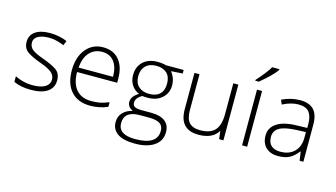

<svg xmlns="http://www.w3.org/2000/svg" viewBox="-106 -1146 3094 1767"><g transform="rotate(15 1441.5 -263.0)"><path d="M41 -22.9V-75.2Q121.1 -35.2 205.1 -35.2Q289.1 -35.2 329.6 -61Q370.1 -86.9 370.1 -128.9Q370.1 -170.9 337.9 -198.2Q305.7 -225.6 228.5 -252.9Q151.4 -280.3 102.8 -311.8Q54.2 -343.3 54.2 -407.7Q54.2 -471.7 104.2 -506.3Q154.3 -541 242.2 -541Q330.1 -541 407.2 -508.8L389.2 -464.8Q311 -497.1 245.1 -497.1Q179.2 -497.1 141.1 -475.6Q103 -454.1 103 -414.1Q103 -374 132.6 -349.4Q162.1 -324.7 241.2 -296.4Q320.3 -268.1 369.1 -237.1Q418 -206.1 418 -136.2Q418 -66.9 363.8 -28.6Q309.6 9.8 206.5 9.8Q103.5 9.8 41 -22.9Z M577.6 -301.8H905.8Q905.8 -394 865.7 -446Q825.7 -498 752 -498Q678.2 -498 631.8 -447.5Q585.4 -397 577.6 -301.8ZM957 -297.9V-258.8H574.7Q575.7 -149.4 625.7 -91.8Q675.8 -34.2 769 -34.2Q814.5 -34.2 848.9 -40.5Q883.3 -46.9 936 -67.9V-23.9Q858.4 9.8 769 9.8Q653.3 9.8 588.6 -61.5Q523.9 -132.8 523.9 -260.7Q523.9 -388.7 586.7 -464.8Q649.4 -541 749 -541Q848.6 -541 902.8 -475.6Q957 -410.2 957 -297.9Z M1164.8 -466.8Q1128.4 -430.7 1128.4 -367.2Q1128.4 -303.7 1165.8 -269.8Q1203.1 -235.8 1267.6 -235.8Q1332 -235.8 1367.4 -269.5Q1402.8 -303.2 1402.8 -369.1Q1402.8 -435.1 1366.5 -469Q1330.1 -502.9 1265.6 -502.9Q1201.2 -502.9 1164.8 -466.8ZM1087.9 89.8Q1087.9 199.2 1250.5 199.2Q1459.5 199.2 1459.5 65.9Q1459.5 18.1 1426.8 -3.4Q1394 -24.9 1320.8 -24.9H1233.9Q1087.9 -24.9 1087.9 89.8ZM1153.8 -122.1Q1153.8 -96.7 1173.1 -85Q1192.4 -73.2 1237.8 -73.2H1330.6Q1417 -73.2 1462.9 -38.3Q1508.8 -3.4 1508.8 64.9Q1508.8 148.9 1440.9 194.6Q1373 240.2 1259.8 240.2Q1146.5 240.2 1091.6 201.7Q1036.6 163.1 1036.6 94.2Q1036.6 39.6 1070.6 3.4Q1104.5 -32.7 1162.6 -45.9Q1138.7 -56.2 1124.3 -75Q1109.9 -93.8 1109.9 -118.2Q1109.9 -171.4 1177.7 -211.9Q1131.3 -231 1105.5 -271.7Q1079.6 -312.5 1079.6 -365.2Q1079.6 -444.8 1130.1 -492.9Q1180.7 -541 1266.6 -541Q1318.8 -541 1347.7 -530.8H1517.6V-497.1L1407.7 -490.2Q1451.7 -435.5 1451.7 -364.3Q1451.7 -293 1400.6 -245.6Q1349.6 -198.2 1263.7 -198.2Q1227.5 -198.2 1212.9 -201.2Q1153.8 -169.9 1153.8 -122.1Z M1668.5 -530.8V-187Q1668.5 -106.9 1702.1 -70.6Q1735.8 -34.2 1806.6 -34.2Q1901.4 -34.2 1946 -82Q1990.7 -129.9 1990.7 -237.8V-530.8H2038.6V0H1997.6L1988.8 -73.2H1985.8Q1934.1 9.8 1801.8 9.8Q1620.6 9.8 1620.6 -184.1V-530.8Z M2264.6 0H2216.3V-530.8H2264.6ZM2179.7 -606V-613.8Q2215.3 -652.3 2250.5 -697.3Q2285.6 -742.2 2297.9 -766.1H2366.7V-757.8Q2327.1 -700.7 2213.9 -606Z M2569.3 -34.2Q2654.3 -34.2 2703.4 -82.8Q2752.4 -131.3 2752.4 -217.8V-270L2659.7 -266.1Q2547.9 -260.7 2500.2 -231.2Q2452.6 -201.7 2452.6 -145.5Q2452.6 -89.4 2483.2 -61.8Q2513.7 -34.2 2569.3 -34.2ZM2653.3 -307.1 2754.4 -310.1V-345.2Q2754.4 -420.9 2723.9 -459.5Q2693.4 -498 2622.1 -498Q2550.8 -498 2471.7 -457L2453.6 -499Q2541 -540 2627.4 -540Q2713.9 -540 2757.1 -494.6Q2800.3 -449.2 2800.3 -353V0H2764.6L2752.4 -84H2748.5Q2708.5 -32.7 2666.3 -11.5Q2624 9.8 2556.2 9.8Q2488.3 9.8 2444.8 -30.3Q2401.4 -70.3 2401.4 -144.5Q2401.4 -218.8 2466.1 -261.7Q2530.8 -304.7 2653.3 -307.1Z"/></g></svg>

Font: OpenSans-Light
Style: Regular
Weight: 300
Foundry: Ascender Corporation
Version: Version 1.10